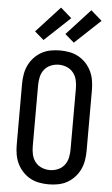

<svg xmlns="http://www.w3.org/2000/svg" viewBox="-64 -1024 628 1073"><g transform="rotate(5 250.0 -487.0)"><path d="M250 8Q223 8 196.5 3Q170 -2 146.5 -15Q123 -28 104.5 -48Q86 -68 74.5 -92Q63 -116 58.5 -143Q54 -170 54 -196V-539Q54 -565 58.5 -592Q63 -619 74.5 -643Q86 -667 104.5 -687Q123 -707 146.5 -720Q170 -733 196.5 -738Q223 -743 250 -743Q277 -743 303.5 -738Q330 -733 353.5 -720Q377 -707 395.5 -687Q414 -667 425.5 -643Q437 -619 441.5 -592Q446 -565 446 -539V-196Q446 -170 441.5 -143Q437 -116 425.5 -92Q414 -68 395.5 -48Q377 -28 353.5 -15Q330 -2 303.5 3Q277 8 250 8ZM250 -72Q273 -72 295 -81Q317 -90 331.5 -108.5Q346 -127 351 -150Q356 -173 356 -196V-539Q356 -562 351 -585Q346 -608 331.5 -626.5Q317 -645 295 -654Q273 -663 250 -663Q227 -663 205 -654Q183 -645 168.5 -626.5Q154 -608 149 -585Q144 -562 144 -539V-196Q144 -173 149 -150Q154 -127 168.5 -108.5Q183 -90 205 -81Q227 -72 250 -72ZM322 -793 271 -837 404 -982 466 -928ZM152 -793 101 -837 234 -982 296 -928Z"/></g></svg>

Font: Iosevka SS04 Medium
Style: Regular
Weight: 500
Monospace: yes
Designer: Belleve Invis
Foundry: Belleve Invis
Version: Version 19.0.0; ttfautohint (v1.8.4)